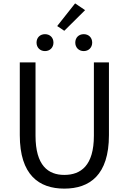

<svg xmlns="http://www.w3.org/2000/svg" viewBox="-20 -1102 761 1135"><path d="M360 13C510 13 624 -67 624 -303V-733H535V-300C535 -123 458 -68 360 -68C265 -68 190 -123 190 -300V-733H97V-303C97 -67 211 13 360 13ZM246 -800C275 -800 296 -821 296 -850C296 -880 275 -900 246 -900C217 -900 196 -880 196 -850C196 -821 217 -800 246 -800ZM318 -948 360 -920 483 -1042 424 -1082ZM475 -800C504 -800 525 -821 525 -850C525 -880 504 -900 475 -900C446 -900 425 -880 425 -850C425 -821 446 -800 475 -800Z"/></svg>

Font: Noto Sans CJK SC Regular
Style: Regular
Weight: 400
Designer: Ryoko NISHIZUKA (kana & ideographs); Paul D. Hunt (Latin, Greek & Cyrillic); Wenlong ZHANG (bopomofo); Sandoll Communica
Foundry: Adobe Systems Incorporated
Version: Version 1.004;PS 1.004;hotconv 1.0.82;makeotf.lib2.5.63406